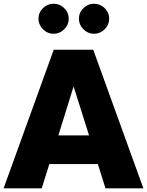

<svg xmlns="http://www.w3.org/2000/svg" viewBox="-42 -1019 796 1039"><path d="M248.8 -836.2Q215 -836.2 190.6 -860.6Q166.2 -885 166.2 -917.5Q166.2 -951.2 190.6 -975Q215 -998.8 248.8 -998.8Q281.2 -998.8 305.6 -975Q330 -951.2 330 -917.5Q330 -885 305.6 -860.6Q281.2 -836.2 248.8 -836.2ZM466.2 -836.2Q433.8 -836.2 409.4 -860.6Q385 -885 385 -917.5Q385 -951.2 409.4 -975Q433.8 -998.8 466.2 -998.8Q500 -998.8 524.4 -975Q548.8 -951.2 548.8 -917.5Q548.8 -885 524.4 -860.6Q500 -836.2 466.2 -836.2ZM528.8 0 487.5 -131.2H225L183.8 0H-22.5L248.8 -750H462.5L733.8 0ZM273.8 -286.2H440L356.2 -551.2Z"/></svg>

Font: Now Black
Style: Regular
Weight: 900
Designer: Alfredo Marco Pradil
Foundry: Alfredo Marco Pradil
Version: Version 1.002;PS 001.002;hotconv 1.0.88;makeotf.lib2.5.64775